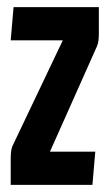

<svg xmlns="http://www.w3.org/2000/svg" viewBox="-20 -519 307 538"><path d="M10 -1V-74Q10 -84 11 -93.5Q12 -103 15 -110L156 -406H10L18 -499H257V-426Q257 -416 256 -406.5Q255 -397 252 -390L120 -94H247L239 -1Z"/></svg>

Font: Karantina
Style: Regular
Weight: 400
Designer: Rony Koch
Foundry: Rony Koch
Version: Version 1.000; ttfautohint (v1.8.3)